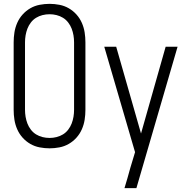

<svg xmlns="http://www.w3.org/2000/svg" viewBox="-20 -763 990 998"><path d="M238 8Q212 8 186 3Q160 -2 137.5 -15Q115 -28 97.5 -47.5Q80 -67 69.5 -91Q59 -115 55 -140.5Q51 -166 51 -192V-543Q51 -569 55 -594.5Q59 -620 69.5 -644Q80 -668 97.5 -687.5Q115 -707 137.5 -720Q160 -733 186 -738Q212 -743 238 -743Q263 -743 289 -738Q315 -733 337.5 -720Q360 -707 377.5 -687.5Q395 -668 405.5 -644Q416 -620 420 -594.5Q424 -569 424 -543V-192Q424 -166 420 -140.5Q416 -115 405.5 -91Q395 -67 377.5 -47.5Q360 -28 337.5 -15Q315 -2 289 3Q263 8 238 8ZM238 -46Q256 -46 274 -50.5Q292 -55 307.5 -64.5Q323 -74 334.5 -89Q346 -104 352.5 -121Q359 -138 362 -156Q365 -174 365 -192V-543Q365 -561 362 -579Q359 -597 352.5 -614Q346 -631 334.5 -646Q323 -661 307.5 -670.5Q292 -680 274 -684.5Q256 -689 238 -689Q219 -689 201 -684.5Q183 -680 167.5 -670.5Q152 -661 140.5 -646Q129 -631 122.5 -614Q116 -597 113 -579Q110 -561 110 -543V-192Q110 -174 113 -156Q116 -138 122.5 -121Q129 -104 140.5 -89Q152 -74 167.5 -64.5Q183 -55 201 -50.5Q219 -46 238 -46ZM627 215Q635 189 642.5 163Q650 137 657 111L682 28L522 -520H584L713 -69L841 -520H903L689 215Z"/></svg>

Font: Iosevka QP Light
Style: Regular
Weight: 300
Designer: Belleve Invis
Foundry: Belleve Invis
Version: Version 20.0.0; ttfautohint (v1.8.4)